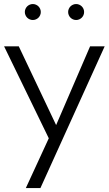

<svg xmlns="http://www.w3.org/2000/svg" viewBox="-23 -695 538 951"><path d="M177.3 236.4 495.5 -465.5H423.2L255 -75.5L70 -465.5H-2.7L218.6 -10L105 236.4ZM354.1 -595.9Q362.3 -595.9 369.5 -599.1Q376.8 -602.3 382 -607.5Q387.3 -612.7 390.5 -620Q393.6 -627.3 393.6 -635.5Q393.6 -643.6 390.5 -650.9Q387.3 -658.2 382 -663.4Q376.8 -668.6 369.5 -671.8Q362.3 -675 354.1 -675Q345.9 -675 338.6 -671.8Q331.4 -668.6 326.1 -663.4Q320.9 -658.2 317.7 -650.9Q314.5 -643.6 314.5 -635.5Q314.5 -627.3 317.7 -620Q320.9 -612.7 326.1 -607.5Q331.4 -602.3 338.6 -599.1Q345.9 -595.9 354.1 -595.9ZM139.5 -595.9Q147.7 -595.9 155 -599.1Q162.3 -602.3 167.5 -607.5Q172.7 -612.7 175.9 -620Q179.1 -627.3 179.1 -635.5Q179.1 -643.6 175.9 -650.9Q172.7 -658.2 167.5 -663.4Q162.3 -668.6 155 -671.8Q147.7 -675 139.5 -675Q131.4 -675 124.1 -671.8Q116.8 -668.6 111.6 -663.4Q106.4 -658.2 103.2 -650.9Q100 -643.6 100 -635.5Q100 -627.3 103.2 -620Q106.4 -612.7 111.6 -607.5Q116.8 -602.3 124.1 -599.1Q131.4 -595.9 139.5 -595.9Z"/></svg>

Font: Spartan MB
Style: Regular
Weight: 212
Designer: Matt Bailey, Mirko Velimirovic
Foundry: Matt Bailey
Version: Version 1.005